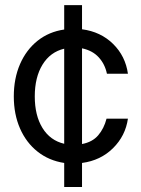

<svg xmlns="http://www.w3.org/2000/svg" viewBox="-20 -748 563 768"><path d="M236.8 0V-96.2Q175.8 -105.5 130.4 -141.4Q85 -177.2 60.1 -234.1Q35.2 -291 35.2 -362.3Q35.2 -434.1 60.1 -491.5Q85 -548.8 130.4 -585Q175.8 -621.1 236.8 -629.9V-727.5H308.1V-630.9Q382.8 -621.1 432.4 -572.3Q481.9 -523.4 491.7 -453.1H407.7Q399.9 -491.2 375 -518.6Q350.1 -545.9 308.1 -554.7V-171.9Q349.6 -179.7 372.8 -206.8Q396 -233.9 406.2 -273.4H491.7Q481.9 -204.6 432.1 -155.3Q382.3 -106 308.1 -96.2V0ZM236.8 -172.9V-553.2Q181.2 -540 150.1 -489.5Q119.1 -439 119.1 -362.3Q119.1 -286.1 149.9 -236.1Q180.7 -186 236.8 -172.9Z"/></svg>

Font: Inter Display
Style: Regular
Weight: 400
Designer: Rasmus Andersson
Foundry: rsms
Version: Version 4.001;git-9221beed3